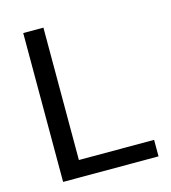

<svg xmlns="http://www.w3.org/2000/svg" viewBox="-104 -773 764 857"><g transform="rotate(-15 278.0 -344.0)"><path d="M82 0H522.9V-76.2H175.3V-688H82Z"/></g></svg>

Font: Arimo
Style: Regular
Weight: 400
Designer: Steve Matteson
Foundry: Monotype Imaging Inc.
Version: Version 1.32